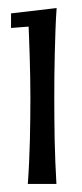

<svg xmlns="http://www.w3.org/2000/svg" viewBox="-20 -703 204 475"><path d="M7.3 -669.9 120.1 -683.1Q118.2 -656.7 117.2 -627.7Q116.2 -598.6 115.5 -569.8Q114.7 -541 114.5 -513.4Q114.3 -485.8 114.3 -461.9Q114.3 -438 114.5 -411.6Q114.7 -385.3 115.2 -357.7Q115.7 -330.1 116.9 -302.2Q118.2 -274.4 119.6 -248H48.8Q50.8 -274.4 52 -302.2Q53.2 -330.1 54 -357.7Q54.7 -385.3 54.9 -411.6Q55.2 -438 55.2 -461.9Q55.2 -485.8 54.7 -512.2Q54.2 -538.6 53.5 -562.7Q52.7 -586.9 52 -606.7Q51.3 -626.5 50.8 -637.2L7.3 -633.8Z"/></svg>

Font: Crushed
Style: Regular
Weight: 400
Width: 3
Designer: Astigmatic (AOETI)
Foundry: Astigmatic (AOETI)
Version: Version 001.000